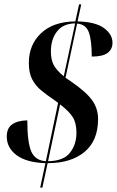

<svg xmlns="http://www.w3.org/2000/svg" viewBox="-20 -780 535 879"><path d="M188 -33Q101 -36 56 -69.5Q11 -103 11 -155Q11 -193 35.5 -210.5Q60 -228 105 -229Q105 -129 123 -87Q141 -45 190 -42L246 -309L227 -323Q196 -344 169.5 -365.5Q143 -387 127.5 -416.5Q112 -446 112 -492Q112 -575 168 -628Q224 -681 325 -682L342 -760H352L335 -682Q417 -680 456 -651.5Q495 -623 495 -584Q495 -555 473 -538Q451 -521 400 -521Q400 -596 386.5 -632.5Q373 -669 333 -672L280 -424L308 -405Q377 -357 403 -319.5Q429 -282 429 -235Q429 -136 367 -84.5Q305 -33 198 -33L174 79H164ZM324 -673Q269 -672 241 -636Q213 -600 213 -545Q213 -504 227.5 -479.5Q242 -455 272 -431ZM200 -42Q271 -43 300.5 -81Q330 -119 330 -172Q330 -217 313 -244Q296 -271 255 -302Z"/></svg>

Font: Noto Serif Display ExtraCondensed SemiBold
Style: Italic
Weight: 600
Width: 2
Italic angle: -12°
Designer: Monotype Design Team
Foundry: Monotype Imaging Inc.
Version: Version 2.009